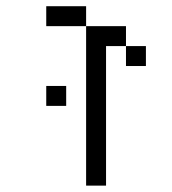

<svg xmlns="http://www.w3.org/2000/svg" viewBox="-20 -582 540 602"><path d="M250 -500H125V-562.5H250ZM125 -312.5H187.5V-250H125ZM250 -500H375V-437.5H312.5V0H250ZM375 -437.5H437.5V-375H375Z"/></svg>

Font: 寒蝉点阵体 16px
Style: Regular
Weight: 400
Designer: Designed by Warren2060
Foundry: ChillType
Version: Version 1.000